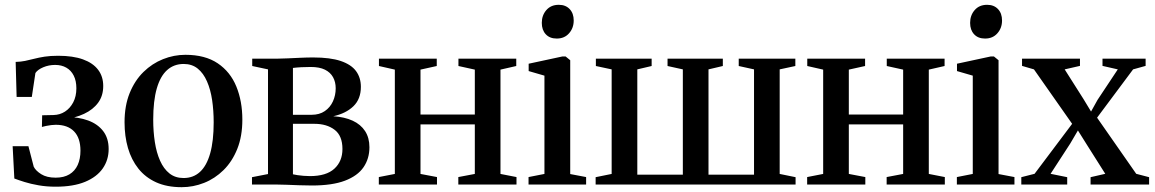

<svg xmlns="http://www.w3.org/2000/svg" viewBox="-20 -766 4795 797"><path d="M211 9Q173 9 140.2 3.2Q107.5 -2.5 82 -10.5Q56.5 -18.5 39.5 -25L32.5 -159H98L120 -74Q128 -57.5 151 -43Q174 -28.5 211 -28.5Q245 -28.5 268 -42.2Q291 -56 302.5 -81.2Q314 -106.5 314 -140.5Q314 -193 287.5 -220.5Q261 -248 211.5 -248Q204 -248 192.8 -246.8Q181.5 -245.5 171 -243.2Q160.5 -241 154 -239L155 -287.5L202 -288.5Q228.5 -289 249.8 -302.8Q271 -316.5 284 -341.2Q297 -366 297 -399.5Q297 -430.5 286 -452.2Q275 -474 255.2 -485.2Q235.5 -496.5 209 -496.5Q182.5 -496.5 159.5 -486.8Q136.5 -477 127 -463L112 -363.5H49L45 -509Q66 -509.5 84.2 -513.2Q102.5 -517 121.8 -522Q141 -527 165 -530.8Q189 -534.5 221.5 -534.5Q283 -534.5 324.5 -519.5Q366 -504.5 387.2 -476.5Q408.5 -448.5 408.5 -409Q408.5 -368.5 387.5 -339.8Q366.5 -311 329 -293.5Q291.5 -276 243 -270L254.5 -280.5Q306 -280.5 346 -265.8Q386 -251 408.5 -221.5Q431 -192 431 -147.5Q431 -102 406.5 -66.8Q382 -31.5 333.2 -11.2Q284.5 9 211 9Z M497 -258.5Q497 -327 518.2 -379.5Q539.5 -432 575.5 -467.2Q611.5 -502.5 656.8 -520.5Q702 -538.5 749.5 -538.5Q831.5 -538.5 883.8 -503.2Q936 -468 961 -407Q986 -346 986 -269.5Q986 -200.5 965 -148Q944 -95.5 908 -60Q872 -24.5 827 -6.8Q782 11 734 11Q673 11 628.2 -9.2Q583.5 -29.5 554.5 -66Q525.5 -102.5 511.2 -151.5Q497 -200.5 497 -258.5ZM742 -27Q782.5 -27 810.2 -52.5Q838 -78 852.5 -129.5Q867 -181 867 -258Q867 -307 860.5 -350.8Q854 -394.5 839.2 -428.2Q824.5 -462 800.8 -481.2Q777 -500.5 742.5 -500.5Q702 -500.5 673.8 -475.2Q645.5 -450 630.8 -398.8Q616 -347.5 616 -269.5Q616 -220 622.8 -176.2Q629.5 -132.5 644.5 -98.8Q659.5 -65 683.5 -46Q707.5 -27 742 -27Z M1275 4Q1250.5 4 1223 3Q1195.5 2 1170 1Q1144.5 0 1127 0H1026V-30.5L1092.5 -43.5V-478L1027 -492V-522.5H1131.5Q1150 -522.5 1174.8 -523.8Q1199.5 -525 1227 -526.2Q1254.5 -527.5 1280 -527.5Q1351 -527.5 1394.5 -512.8Q1438 -498 1458 -470.8Q1478 -443.5 1478 -405.5Q1478 -355 1447 -325Q1416 -295 1363.5 -283.5Q1410.5 -280.5 1444 -265Q1477.5 -249.5 1495.5 -221.8Q1513.5 -194 1513.5 -155Q1513.5 -107.5 1489 -71.8Q1464.5 -36 1412 -16Q1359.5 4 1275 4ZM1266.5 -35Q1334.5 -35 1368 -65.8Q1401.5 -96.5 1401.5 -147.5Q1401.5 -202.5 1369 -227.2Q1336.5 -252 1285.5 -252H1196V-42.5Q1203.5 -40.5 1214.8 -39Q1226 -37.5 1239.5 -36.2Q1253 -35 1266.5 -35ZM1196 -289.5H1273.5Q1306 -289.5 1328.2 -304.8Q1350.5 -320 1362 -345.2Q1373.5 -370.5 1373.5 -399.5Q1373.5 -425.5 1362.5 -445.5Q1351.5 -465.5 1328.8 -476.8Q1306 -488 1270 -488Q1250 -488 1230.8 -487Q1211.5 -486 1196 -484Z M1552.5 0V-31L1619 -44V-477L1553 -492V-522.5H1793V-492L1725.5 -477V-290.5H1951V-477L1883 -492V-522.5H2123V-492L2057.5 -477V-44L2124 -31V0H1882.5V-31L1951 -44V-249.5H1725.5V-44L1794 -31V0Z M2174 0V-31L2240 -44V-452L2174.5 -471V-501.5L2314 -531.5H2328L2347 -516V-43.5L2413 -31V0ZM2290.5 -606Q2262 -606 2245.5 -623.8Q2229 -641.5 2229 -671Q2229 -702.5 2248 -724.2Q2267 -746 2299 -746H2300Q2328 -746 2344.8 -728.2Q2361.5 -710.5 2361.5 -681Q2361.5 -649.5 2342.2 -627.8Q2323 -606 2291.5 -606Z M2452.5 0V-30.5L2519 -44V-478L2453.5 -492V-522.5H2685V-492L2625.5 -478V-41H2814.5V-478L2751 -492V-522.5H2980.5V-492L2921 -478V-41H3110V-478L3046.5 -492V-522.5H3281.5V-492L3216.5 -478V-44L3282.5 -30.5V0Z M3330.5 0V-31L3397 -44V-477L3331 -492V-522.5H3571V-492L3503.5 -477V-290.5H3729V-477L3661 -492V-522.5H3901V-492L3835.5 -477V-44L3902 -31V0H3660.5V-31L3729 -44V-249.5H3503.5V-44L3572 -31V0Z M3952 0V-31L4018 -44V-452L3952.5 -471V-501.5L4092 -531.5H4106L4125 -516V-43.5L4191 -31V0ZM4068.5 -606Q4040 -606 4023.5 -623.8Q4007 -641.5 4007 -671Q4007 -702.5 4026 -724.2Q4045 -746 4077 -746H4078Q4106 -746 4122.8 -728.2Q4139.5 -710.5 4139.5 -681Q4139.5 -649.5 4120.2 -627.8Q4101 -606 4069.5 -606Z M4274.5 -44.5 4430.5 -252 4272 -478 4222.5 -492.5V-522.5H4463V-492.5L4399.5 -478L4477.5 -355L4509 -303L4536 -351.5L4620 -478L4556.5 -492.5V-522.5H4735.5V-492.5L4683.5 -478L4534 -277.5L4696.5 -44.5L4750 -30.5V0H4507V-30.5L4568 -44.5L4491.5 -165.5L4454.5 -224.5L4422.5 -170L4341 -44.5L4410 -30.5V0H4219.5V-30.5Z"/></svg>

Font: Merriweather 96pt Medium
Style: Regular
Weight: 500
Version: Version 2.100